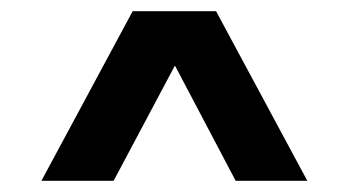

<svg xmlns="http://www.w3.org/2000/svg" viewBox="-20 -725 624 343"><path d="M217 -705H366L529 -402H401L293 -607H292L183 -402H54Z"/></svg>

Font: TikTok Sans 24pt
Style: Bold
Weight: 700
Version: Version 4.000